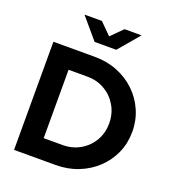

<svg xmlns="http://www.w3.org/2000/svg" viewBox="-161 -1044 1059 1168"><g transform="rotate(20 369.0 -460.0)"><path d="M208.4 -128.7H330.4Q393 -128.7 443.5 -157.7Q494 -186.8 523.1 -236.7Q552.2 -286.5 552.2 -348.6Q552.2 -411.4 522.9 -461.9Q493.7 -512.4 443.4 -541.9Q393.2 -571.3 330.5 -571.3H208.4ZM63.4 0V-700H332.3Q410.9 -700 477.9 -673.3Q544.9 -646.6 595.1 -598.9Q645.3 -551.1 673.5 -487.1Q701.8 -423.1 701.8 -348.9Q701.8 -274.7 673.7 -211.4Q645.6 -148.1 595.4 -100.8Q545.2 -53.4 478 -26.7Q410.9 0 332.3 0ZM297.3 -919.9 370.7 -846.6 444.1 -919.9H554.1L439.3 -784.8H299.3L184.5 -919.9Z"/></g></svg>

Font: Red Hat Display VF
Style: Regular
Weight: 300
Designer: Pentagram, MCKL
Foundry: Pentagram, MCKL
Version: Version 1.023